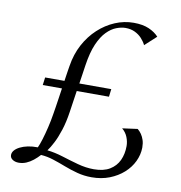

<svg xmlns="http://www.w3.org/2000/svg" viewBox="-84 -830 862 915"><g transform="rotate(10 347.0 -372.0)"><path d="M419 8Q382.5 8 349.5 -0.8Q316.5 -9.5 285.5 -21.5Q254.5 -33.5 224.5 -43.2Q194.5 -53 164 -55Q150.5 -40 134.5 -27.2Q118.5 -14.5 101.2 -7.2Q84 0 65 0Q47.5 0 35.2 -8.2Q23 -16.5 23 -30Q23 -42 31.8 -52.5Q40.5 -63 56.8 -71.2Q73 -79.5 94.8 -84Q116.5 -88.5 142.5 -88Q149.5 -102.5 158 -130Q166.5 -157.5 174.5 -191.2Q182.5 -225 187.5 -257Q189.5 -268.5 193 -290.8Q196.5 -313 200.2 -338.5Q204 -364 207 -384.5H114L119 -422H212.5Q214.5 -435 216.2 -447.2Q218 -459.5 220 -472Q222 -484.5 224 -496.5Q233 -554 258 -600.8Q283 -647.5 319.5 -681.2Q356 -715 399.8 -733.5Q443.5 -752 490 -752Q534 -752 563.8 -739Q593.5 -726 611.5 -706L556.5 -655.5Q548.5 -672 534.8 -687Q521 -702 501.2 -711.5Q481.5 -721 455.5 -721Q435.5 -721 411.8 -712Q388 -703 365.5 -680.2Q343 -657.5 325.2 -616.8Q307.5 -576 298 -512.5Q295 -491.5 291.5 -468.5Q288 -445.5 284.5 -422H439L434.5 -384.5H278.5Q276.5 -372.5 273 -348Q269.5 -323.5 263 -280.5Q255.5 -230 243 -191.5Q230.5 -153 216.5 -125.8Q202.5 -98.5 190 -82Q226.5 -78 265.5 -65.8Q304.5 -53.5 344.5 -42.5Q384.5 -31.5 423 -31.5Q470 -31.5 499.8 -49.5Q529.5 -67.5 543.8 -98.2Q558 -129 558 -167.5Q558 -188.5 549.5 -210Q541 -231.5 522.5 -247L596 -257Q606.5 -248.5 614.8 -236.5Q623 -224.5 628 -209Q633 -193.5 633 -173Q632.5 -138.5 617 -106Q601.5 -73.5 573 -48Q544.5 -22.5 505.5 -7.2Q466.5 8 419 8Z"/></g></svg>

Font: Merriweather 120pt Light
Style: Italic
Weight: 300
Italic angle: -7.8°
Version: Version 2.101